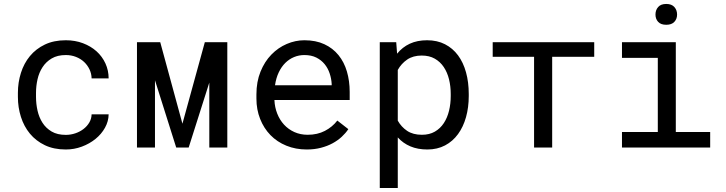

<svg xmlns="http://www.w3.org/2000/svg" viewBox="-20 -740 3641 963"><path d="M310.1 -63.5Q334.5 -63.5 357.7 -71.3Q380.9 -79.1 398.9 -93Q417 -106.9 428 -125.7Q439 -144.5 439.5 -166.5H524.9Q524.4 -131.3 506.6 -99.4Q488.8 -67.4 459 -43.2Q429.2 -19 390.6 -4.6Q352.1 9.8 310.1 9.8Q250 9.8 205.1 -11.7Q160.2 -33.2 130.1 -69.6Q100.1 -106 85 -153.6Q69.8 -201.2 69.8 -253.9V-274.4Q69.8 -326.7 85 -374.5Q100.1 -422.4 130.1 -458.7Q160.2 -495.1 205.1 -516.6Q250 -538.1 310.1 -538.1Q356.9 -538.1 396.2 -523.2Q435.5 -508.3 464.1 -482.7Q492.7 -457 508.8 -421.9Q524.9 -386.7 524.9 -346.7H439.5Q439 -370.6 429 -391.8Q418.9 -413.1 401.9 -429.2Q384.8 -445.3 361.1 -454.6Q337.4 -463.9 310.1 -463.9Q268.1 -463.9 239.5 -447Q210.9 -430.2 193.4 -403.1Q175.8 -376 168.2 -342.3Q160.6 -308.6 160.6 -274.4V-253.9Q160.6 -219.2 168.2 -185.3Q175.8 -151.4 193.1 -124.3Q210.4 -97.2 239 -80.3Q267.6 -63.5 310.1 -63.5Z M895 -119.6 1007.3 -528.3H1120.1V0H1029.8V-325.7L926.3 0H863.8L757.3 -337.4V0H667V-528.3H783.7Z M1518.6 9.8Q1462.9 9.8 1416.3 -9.3Q1369.6 -28.3 1336.4 -62.5Q1303.2 -96.7 1284.7 -143.6Q1266.1 -190.4 1266.1 -245.6V-266.1Q1266.1 -330.1 1286.6 -380.6Q1307.1 -431.2 1341.1 -466.1Q1375 -501 1418.2 -519.5Q1461.4 -538.1 1506.8 -538.1Q1564 -538.1 1606.7 -518.3Q1649.4 -498.5 1677.7 -463.6Q1706.1 -428.7 1720 -381.3Q1733.9 -334 1733.9 -278.8V-238.3H1356.4Q1357.9 -202.1 1370.4 -170.4Q1382.8 -138.7 1404.5 -115Q1426.3 -91.3 1456.5 -77.6Q1486.8 -64 1523.4 -64Q1571.8 -64 1609.4 -83.5Q1647 -103 1671.9 -135.3L1727.1 -92.3Q1713.9 -72.3 1694.1 -54Q1674.3 -35.6 1648.4 -21.5Q1622.6 -7.3 1589.8 1.2Q1557.1 9.8 1518.6 9.8ZM1506.8 -463.9Q1479.5 -463.9 1455.1 -453.9Q1430.7 -443.8 1411.1 -424.6Q1391.6 -405.3 1378.2 -377.2Q1364.7 -349.1 1359.4 -312.5H1643.6V-319.3Q1642.1 -345.7 1633.5 -371.6Q1625 -397.5 1608.4 -418Q1591.8 -438.5 1566.7 -451.2Q1541.5 -463.9 1506.8 -463.9Z M2331.1 -258.3Q2331.1 -201.7 2317.4 -152.6Q2303.7 -103.5 2277.3 -67.4Q2251 -31.2 2212.2 -10.7Q2173.3 9.8 2123.5 9.8Q2075.2 9.8 2038.3 -5.9Q2001.5 -21.5 1975.1 -50.8V203.1H1884.8V-528.3H1967.3L1971.7 -470.7Q1998 -503.4 2035.4 -520.8Q2072.8 -538.1 2122.1 -538.1Q2172.9 -538.1 2211.9 -518.1Q2251 -498 2277.3 -462.4Q2303.7 -426.8 2317.4 -377.2Q2331.1 -327.6 2331.1 -268.6ZM2240.7 -268.6Q2240.7 -307.1 2232.2 -342Q2223.6 -377 2205.8 -403.6Q2188 -430.2 2160.6 -445.8Q2133.3 -461.4 2095.2 -461.4Q2051.8 -461.4 2022.2 -441.2Q1992.7 -420.9 1975.1 -389.2V-134.8Q1992.7 -103.5 2022 -83.7Q2051.3 -64 2096.2 -64Q2133.8 -64 2161.1 -79.8Q2188.5 -95.7 2206.1 -122.6Q2223.6 -149.4 2232.2 -184.6Q2240.7 -219.7 2240.7 -258.3Z M2960.4 -455.1H2749.5V0H2658.7V-455.1H2451.2V-528.3H2960.4Z M3099.6 -528.3H3369.6V-78.1H3542V0H3099.6V-78.1H3279.3V-449.7H3099.6ZM3267.6 -667Q3267.6 -689.5 3281 -704.8Q3294.4 -720.2 3321.8 -720.2Q3348.6 -720.2 3362.3 -704.8Q3376 -689.5 3376 -667Q3376 -645 3362.3 -630.4Q3348.6 -615.7 3321.8 -615.7Q3294.4 -615.7 3281 -630.4Q3267.6 -645 3267.6 -667Z"/></svg>

Font: Roboto Mono
Style: Regular
Weight: 400
Designer: Google
Version: Version 2.000985; 2015; ttfautohint (v1.3)